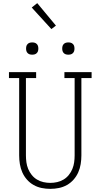

<svg xmlns="http://www.w3.org/2000/svg" viewBox="-20 -1194 640 1222"><path d="M300 8Q272 8 245 2.5Q218 -3 194 -16.5Q170 -30 151.5 -51Q133 -72 122 -97Q111 -122 106.5 -149.5Q102 -177 102 -205V-697H37V-735H210V-697H145V-205Q145 -183 148 -161Q151 -139 159.5 -118.5Q168 -98 182 -80.5Q196 -63 215 -51.5Q234 -40 256 -35Q278 -30 300 -30Q322 -30 344 -35Q366 -40 385 -51.5Q404 -63 418 -80.5Q432 -98 440.5 -118.5Q449 -139 452 -161Q455 -183 455 -205V-697H390V-735H563V-697H498V-205Q498 -177 493.5 -149.5Q489 -122 478 -97Q467 -72 448.5 -51Q430 -30 406 -16.5Q382 -3 355 2.5Q328 8 300 8ZM415 -846Q407 -846 399.5 -848Q392 -850 386 -856Q380 -862 378 -869.5Q376 -877 376 -885Q376 -893 378 -900.5Q380 -908 386 -914Q392 -920 399.5 -922Q407 -924 415 -924Q423 -924 430.5 -922Q438 -920 444 -914Q450 -908 452 -900.5Q454 -893 454 -885Q454 -877 452 -869.5Q450 -862 444 -856Q438 -850 430.5 -848Q423 -846 415 -846ZM185 -846Q177 -846 169.5 -848Q162 -850 156 -856Q150 -862 148 -869.5Q146 -877 146 -885Q146 -893 148 -900.5Q150 -908 156 -914Q162 -920 169.5 -922Q177 -924 185 -924Q193 -924 200.5 -922Q208 -920 214 -914Q220 -908 222 -900.5Q224 -893 224 -885Q224 -877 222 -869.5Q220 -862 214 -856Q208 -850 200.5 -848Q193 -846 185 -846ZM307 -1009 182 -1146 217 -1174 336 -1031Z"/></svg>

Font: Iosevka Etoile Extralight
Style: Regular
Weight: 200
Designer: Belleve Invis
Foundry: Belleve Invis
Version: Version 22.1.2; ttfautohint (v1.8.4)